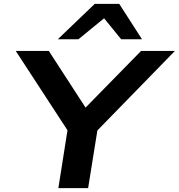

<svg xmlns="http://www.w3.org/2000/svg" viewBox="-20 -967 919 987"><path d="M280 0 337 -361 348 -265 61 -705H231L421 -412H418L705 -705H879L450 -265L491 -361L433 0ZM277 -765 467 -947H593L710 -765H603L515 -873L383 -765Z"/></svg>

Font: Nunito Sans 7pt Expanded
Style: Bold Italic
Weight: 700
Width: 7
Italic angle: -9°
Designer: Vernon Adams
Foundry: Vernon Adams
Version: Version 3.101;gftools[0.9.27]